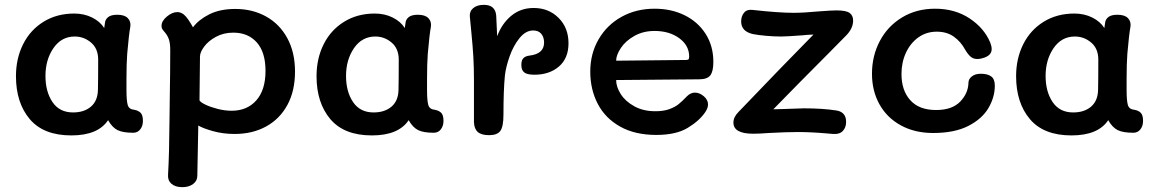

<svg xmlns="http://www.w3.org/2000/svg" viewBox="-20 -550 4793 794"><path d="M571 -50Q571 -29 560 -15Q549 -1 531 -1Q488 -1 466 -12Q444 -23 427 -53Q385 10 275 10Q160 10 103 -57.5Q46 -125 46 -235Q46 -308 75.5 -367Q105 -426 160 -460Q215 -494 287 -494Q328 -494 361 -477.5Q394 -461 411 -434L414 -455Q415 -469 427 -479Q439 -489 465 -489Q495 -489 508.5 -475Q522 -461 519 -440Q513 -408 506 -327Q503 -287 503 -224V-177Q503 -135 508 -116.5Q513 -98 535 -96Q552 -93 561.5 -83.5Q571 -74 571 -50ZM386 -303Q386 -349 356.5 -374Q327 -399 289 -399Q234 -399 201 -351Q168 -303 168 -236Q168 -171 197 -128Q226 -85 282 -85Q328 -85 356 -109Q384 -133 385 -178Q386 -221 386 -303Z M1200 -254Q1200 -174 1168.5 -116Q1137 -58 1080.5 -27Q1024 4 950 4Q903 4 861.5 -7.5Q820 -19 800 -31L796 177Q796 198 778.5 211Q761 224 734 224Q705 224 689 210Q673 196 675 172Q680 87 681 -59L682 -139Q684 -255 684 -344Q684 -371 678.5 -387Q673 -403 662 -416Q654 -425 651 -430Q648 -435 648 -443Q648 -463 670 -481.5Q692 -500 714 -500Q726 -500 739 -491Q748 -484 758.5 -469Q769 -454 778 -437Q802 -469 846 -491Q890 -513 953 -513Q1024 -513 1080 -482Q1136 -451 1168 -392.5Q1200 -334 1200 -254ZM1078 -257Q1078 -334 1042 -374.5Q1006 -415 945 -415Q905 -415 873.5 -398Q842 -381 824.5 -357.5Q807 -334 807 -316L805 -135Q809 -127 830 -117Q851 -107 880.5 -99.5Q910 -92 938 -92Q1002 -92 1040 -135Q1078 -178 1078 -257Z M1814 -50Q1814 -29 1803 -15Q1792 -1 1774 -1Q1731 -1 1709 -12Q1687 -23 1670 -53Q1628 10 1518 10Q1403 10 1346 -57.5Q1289 -125 1289 -235Q1289 -308 1318.5 -367Q1348 -426 1403 -460Q1458 -494 1530 -494Q1571 -494 1604 -477.5Q1637 -461 1654 -434L1657 -455Q1658 -469 1670 -479Q1682 -489 1708 -489Q1738 -489 1751.5 -475Q1765 -461 1762 -440Q1756 -408 1749 -327Q1746 -287 1746 -224V-177Q1746 -135 1751 -116.5Q1756 -98 1778 -96Q1795 -93 1804.5 -83.5Q1814 -74 1814 -50ZM1629 -303Q1629 -349 1599.5 -374Q1570 -399 1532 -399Q1477 -399 1444 -351Q1411 -303 1411 -236Q1411 -171 1440 -128Q1469 -85 1525 -85Q1571 -85 1599 -109Q1627 -133 1628 -178Q1629 -221 1629 -303Z M2331 -371Q2331 -309 2291.5 -275Q2252 -241 2190 -241Q2160 -241 2148 -250.5Q2136 -260 2136 -281Q2136 -301 2144.5 -309.5Q2153 -318 2169 -320Q2230 -327 2230 -374Q2230 -396 2218.5 -410Q2207 -424 2185 -424Q2154 -424 2128.5 -392.5Q2103 -361 2087.5 -317Q2072 -273 2068 -238Q2062 -177 2062 -76Q2062 -26 2049 -8.5Q2036 9 2003 9Q1971 9 1956 -4Q1941 -17 1940 -45V-217Q1940 -272 1937.5 -315Q1935 -358 1929 -419L1923 -481Q1921 -503 1937 -516.5Q1953 -530 1981 -530Q2028 -530 2032 -486Q2034 -451 2036 -400Q2055 -452 2094 -484.5Q2133 -517 2187 -517Q2249 -517 2290 -476Q2331 -435 2331 -371Z M2421 -254Q2421 -328 2455.5 -387.5Q2490 -447 2550.5 -480.5Q2611 -514 2687 -514Q2756 -514 2811 -487Q2866 -460 2898 -410Q2930 -360 2930 -294Q2930 -255 2917.5 -238.5Q2905 -222 2871 -222L2528 -219Q2528 -191 2547 -161Q2566 -131 2603 -110.5Q2640 -90 2690 -90Q2724 -90 2747.5 -98.5Q2771 -107 2786 -119Q2801 -131 2821 -152Q2836 -167 2854 -167Q2873 -167 2890.5 -152Q2908 -137 2908 -118Q2908 -104 2897 -87Q2873 -51 2824.5 -21.5Q2776 8 2694 8Q2606 8 2544.5 -26.5Q2483 -61 2452 -120.5Q2421 -180 2421 -254ZM2817 -302Q2825 -302 2827.5 -305Q2830 -308 2830 -316Q2830 -362 2789 -392Q2748 -422 2687 -422Q2640 -422 2603.5 -401.5Q2567 -381 2547.5 -351.5Q2528 -322 2528 -299Z M3402 2Q3334 -4 3280 -4Q3233 -4 3159 0Q3120 3 3095 3Q3013 3 3013 -43Q3013 -66 3034 -87Q3211 -272 3344 -407Q3332 -407 3320.5 -406Q3309 -405 3299 -404Q3231 -399 3211 -399Q3180 -399 3147 -402Q3114 -405 3094 -409Q3045 -420 3045 -461Q3045 -483 3057 -497.5Q3069 -512 3092 -509Q3200 -497 3262 -497Q3303 -497 3367 -503Q3421 -507 3439 -507Q3479 -507 3493.5 -496.5Q3508 -486 3508 -465Q3508 -433 3480 -404L3406 -329Q3285 -208 3178 -98L3214 -99Q3295 -102 3305 -102Q3382 -102 3440 -93Q3479 -86 3479 -46Q3479 -23 3465.5 -8.5Q3452 6 3425 4Z M3586 -245Q3586 -319 3618.5 -380.5Q3651 -442 3710.5 -478Q3770 -514 3847 -514Q3929 -514 3989.5 -474Q4050 -434 4075 -374Q4081 -359 4081 -347Q4081 -319 4042 -309Q4032 -306 4022 -306Q4005 -306 3994 -315.5Q3983 -325 3971 -345Q3954 -377 3925 -398Q3896 -419 3854 -419Q3811 -419 3778 -395.5Q3745 -372 3726.5 -332Q3708 -292 3708 -244Q3708 -176 3744.5 -135.5Q3781 -95 3851 -95Q3917 -95 3950.5 -129.5Q3984 -164 3985 -208Q3985 -223 3999 -234Q4013 -245 4036 -245Q4064 -245 4079 -234Q4094 -223 4094 -196Q4094 -148 4067.5 -103Q4041 -58 3984 -29Q3927 0 3839 0Q3763 0 3705.5 -31.5Q3648 -63 3617 -118.5Q3586 -174 3586 -245Z M4707 -50Q4707 -29 4696 -15Q4685 -1 4667 -1Q4624 -1 4602 -12Q4580 -23 4563 -53Q4521 10 4411 10Q4296 10 4239 -57.5Q4182 -125 4182 -235Q4182 -308 4211.5 -367Q4241 -426 4296 -460Q4351 -494 4423 -494Q4464 -494 4497 -477.5Q4530 -461 4547 -434L4550 -455Q4551 -469 4563 -479Q4575 -489 4601 -489Q4631 -489 4644.5 -475Q4658 -461 4655 -440Q4649 -408 4642 -327Q4639 -287 4639 -224V-177Q4639 -135 4644 -116.5Q4649 -98 4671 -96Q4688 -93 4697.5 -83.5Q4707 -74 4707 -50ZM4522 -303Q4522 -349 4492.5 -374Q4463 -399 4425 -399Q4370 -399 4337 -351Q4304 -303 4304 -236Q4304 -171 4333 -128Q4362 -85 4418 -85Q4464 -85 4492 -109Q4520 -133 4521 -178Q4522 -221 4522 -303Z"/></svg>

Font: Mali SemiBold
Style: Regular
Weight: 600
Designer: Kitiyaporn Chalermlarp | Katatrad Aksorn Co.,Ltd.
Foundry: Cadson Demak Co.,Ltd.
Version: Version 1.000; ttfautohint (v1.6)